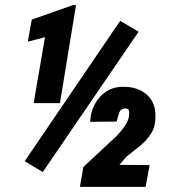

<svg xmlns="http://www.w3.org/2000/svg" viewBox="-20 -732 678 752"><path d="M522.9 -607.9 147.5 -58.1 76.7 -100.6 450.7 -650.4ZM277.8 -712.4 214.8 -328.1H111.8L156.2 -586.4L88.9 -568.8L104.5 -655.3L265.6 -711.9ZM565.9 -85.4 550.3 0H293L306.6 -78.1L433.6 -196.3Q443.4 -206.1 453.9 -218.8Q464.4 -231.4 472.9 -245.1Q481.4 -258.8 484.4 -272.5Q486.3 -282.7 485.8 -295.2Q485.4 -307.6 471.2 -307.1Q452.1 -307.6 446 -288.3Q439.9 -269 437 -255.9L333 -254.9Q334.5 -292 351.1 -323.5Q367.7 -355 396.5 -373.8Q425.3 -392.6 465.3 -392.1Q502.4 -392.1 530.8 -377.9Q559.1 -363.8 574.7 -336.9Q590.3 -310.1 588.9 -272Q588.4 -234.4 571 -207.8Q553.7 -181.2 527.8 -160.2Q502 -139.2 475.6 -118.7L447.8 -86.4Z"/></svg>

Font: Roboto Condensed Black
Style: Italic
Weight: 900
Italic angle: -12°
Designer: Christian Robertson
Foundry: Google
Version: Version 3.008; 2023